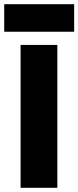

<svg xmlns="http://www.w3.org/2000/svg" viewBox="-28 -894 373 914"><path d="M70 0Q70 -168 70 -340Q70 -512 70 -680Q114 -680 158 -680Q202 -680 245 -680Q245 -512 245 -340Q245 -168 245 0Q202 0 158 0Q114 0 70 0ZM-8 -743Q-8 -775 -8 -808.5Q-8 -842 -8 -874Q75 -874 159 -874Q243 -874 325 -874Q325 -842 325 -808.5Q325 -775 325 -743Q243 -743 159 -743Q75 -743 -8 -743Z"/></svg>

Font: Tilt Warp
Style: Regular
Weight: 400
Designer: Andy Clymer
Foundry: Andy Clymer
Version: Version 1.000